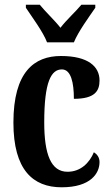

<svg xmlns="http://www.w3.org/2000/svg" viewBox="-20 -786 473 816"><path d="M180 -606H294C312 -651 359 -715 385 -753V-766H326C303 -738 261 -700 237 -668C212 -700 171 -738 149 -766H90V-753C115 -715 163 -651 180 -606ZM242 10C366 10 403 -50 403 -97C403 -117 393 -130 379 -139C360 -93 322 -56 267 -56C197 -56 168 -129 168 -266C168 -440 198 -491 243 -491C282 -491 294 -434 294 -366C384 -366 403 -400 403 -444C403 -503 355 -548 239 -548C126 -548 37 -481 37 -265C37 -64 120 10 242 10Z"/></svg>

Font: Noto Serif Bengali ExtraCondensed
Style: Regular
Weight: 400
Width: 2
Designer: Juan Bruce, Universal Thirst, Indian Type Foundry and the Monotype Design Team.
Foundry: Monotype Imaging Inc.
Version: Version 2.003